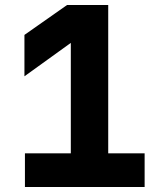

<svg xmlns="http://www.w3.org/2000/svg" viewBox="-20 -750 640 770"><path d="M80 0H560V-135H414V-730H249L78 -610V-444L264 -578V-135H80Z"/></svg>

Font: JetBrains Mono ExtraBold
Style: Regular
Weight: 800
Monospace: yes
Designer: Philipp Nurullin, Konstantin Bulenkov
Foundry: JetBrains
Version: Version 2.305